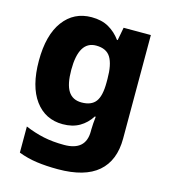

<svg xmlns="http://www.w3.org/2000/svg" viewBox="-117 -653 872 987"><g transform="rotate(15 319.0 -160.0)"><path d="M249 -560Q303 -560 340.5 -538.5Q378 -517 404 -481H408L421 -550H566V1Q566 118 495.5 179Q425 240 282 240Q220 240 169.5 233Q119 226 72 208V69Q122 90 171 100.5Q220 111 281 111Q396 111 396 8V-2Q396 -17 397.5 -35Q399 -53 401 -71H396Q372 -33 335 -11.5Q298 10 246 10Q153 10 98.5 -64Q44 -138 44 -274Q44 -411 99.5 -485.5Q155 -560 249 -560ZM309 -425Q217 -425 217 -272Q217 -195 240 -159Q263 -123 311 -123Q363 -123 386 -153.5Q409 -184 409 -255V-275Q409 -351 386.5 -388Q364 -425 309 -425Z"/></g></svg>

Font: Noto Kufi Arabic ExtraBold
Style: Regular
Weight: 800
Designer: Monotype Design Team, David Williams, Khaled Hosny
Foundry: Google LLC
Version: Version 2.109; ttfautohint (v1.8.4.7-5d5b)